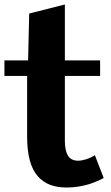

<svg xmlns="http://www.w3.org/2000/svg" viewBox="-20 -839 500 867"><path d="M281.7 7.8Q238.3 7.8 205.8 -4.6Q173.3 -17.1 149.9 -43.9Q126.5 -70.8 114.5 -115.2Q102.5 -159.7 102.5 -221.2V-496.1H0V-566.4H106.9L111.8 -777.8L272.9 -818.8V-566.4H432.1V-496.1H272.9V-204.1Q272.9 -160.2 286.4 -137Q299.8 -113.8 332 -113.3Q348.6 -113.3 367.7 -119.4Q386.7 -125.5 397.5 -131.8Q408.7 -137.7 408.2 -138.7L448.2 -35.6Q445.3 -33.7 440.2 -30.8Q435.1 -27.8 417.7 -20.5Q400.4 -13.2 382.1 -7.3Q363.8 -1.5 336.2 3.2Q308.6 7.8 281.7 7.8Z"/></svg>

Font: Nobile-bold
Style: Bold
Weight: 700
Version: Version 1.000;PS 001.000;hotconv 1.0.38